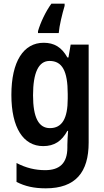

<svg xmlns="http://www.w3.org/2000/svg" viewBox="-20 -786 568 1046"><path d="M332 -754V-766H260C228 -722 200 -662 187 -616V-606H300C303 -645 319 -711 332 -754ZM218 -553C108 -553 42 -451 42 -269C42 -90 107 10 215 10C276 10 316 -17 347 -73H351C349 -48 347 -16 347 4V18C347 104 304 141 226 141C172 141 122 129 70 102V205C116 229 166 240 229 240C392 240 463 152 463 -9V-543H365L353 -473H347C316 -529 275 -553 218 -553ZM250 -454C319 -454 349 -399 349 -274V-249C349 -140 318 -88 252 -88C191 -88 160 -145 160 -267C160 -390 190 -454 250 -454Z"/></svg>

Font: Noto Sans Lao UI Cond SemBd
Style: Regular
Weight: 600
Width: 3
Designer: Monotype Design Team
Foundry: Monotype Imaging Inc.
Version: Version 2.000